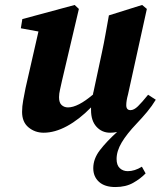

<svg xmlns="http://www.w3.org/2000/svg" viewBox="-20 -520 648 774"><path d="M356 158Q356 120 383 85Q410 50 452 12Q439 15 424 15Q391 15 369 -9Q347 -33 347 -76Q347 -79 347 -82Q347 -85 347 -87Q299 -38 250 -11.5Q201 15 156 15Q121 15 95 -6.5Q69 -28 69 -69Q69 -91 73.5 -115.5Q78 -140 83 -165L135 -393L64 -406L70 -443L281 -500L298 -484L230 -195Q226 -176 222 -159Q218 -142 218 -128Q218 -106 228.5 -96.5Q239 -87 254 -87Q294 -87 355 -139Q355 -142 355.5 -144.5Q356 -147 357 -150L391 -309Q399 -346 405.5 -383Q412 -420 419 -458L553 -500L572 -484L496 -139Q489 -114 489 -96Q489 -76 506 -76Q520 -76 536 -91.5Q552 -107 577 -138L608 -118Q593 -93 573 -69Q553 -45 531 -22Q491 20 470.5 54.5Q450 89 450 121Q450 146 463 158Q476 170 495 170Q523 170 552 152L567 179Q547 200 517 217Q487 234 445 234Q402 234 379 213Q356 192 356 158Z"/></svg>

Font: Source Serif Pro
Style: Bold Italic
Weight: 700
Italic angle: -12°
Designer: Frank Grießhammer
Foundry: Adobe Systems Incorporated
Version: Version 3.001;hotconv 1.0.111;makeotfexe 2.5.65597